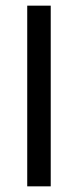

<svg xmlns="http://www.w3.org/2000/svg" viewBox="-20 -659 276 679"><path d="M159.4 -639V0H76.3V-639Z"/></svg>

Font: Anek Malayalam Medium
Style: Regular
Weight: 500
Designer: Maithili Shingre (Malayalam) & Yesha Goshar (Latin)
Foundry: Ek Type
Version: Version 1.003